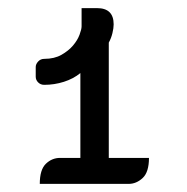

<svg xmlns="http://www.w3.org/2000/svg" viewBox="-20 -764 460 473"><path d="M78 -311Q78 -346 93 -360.5Q108 -375 128 -375H178V-584Q161 -570 137.5 -562.5Q114 -555 89 -555Q80 -555 74 -561Q68 -567 68 -575V-599Q68 -606 74 -612.5Q80 -619 89 -619Q114 -619 131.5 -629Q149 -639 160 -652Q171 -665 176 -678.5Q181 -692 181 -699V-744H219Q260 -744 260 -704Q260 -695 257 -682.5Q254 -670 248 -659V-375H347Q347 -340 331.5 -325.5Q316 -311 297 -311Z"/></svg>

Font: Warnes
Style: Regular
Weight: 400
Designer: Eduardo Rodriguez Tunni
Foundry: Eduardo Rodriguez Tunni
Version: Version 1.001